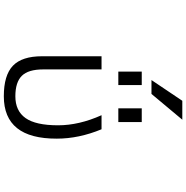

<svg xmlns="http://www.w3.org/2000/svg" viewBox="-4 -994 1007 1040"><g transform="rotate(90 500.0 -473.5)"><path d="M501 9.8Q386.7 9.8 335.4 -39.6Q284.2 -88.9 284.2 -197.3V-519.5H355.5V-203.1Q355.5 -123 390.1 -87.9Q424.8 -52.7 501 -52.7Q580.1 -52.7 619.1 -107.9Q658.2 -163.1 658.2 -284.2Q658.2 -397.5 603.5 -519.5H679.7Q730.5 -396.5 730.5 -277.3Q731.4 9.8 501 9.8ZM566.4 -610.4V-737.3H640.6V-610.4ZM367.2 -610.4V-737.3H440.4V-610.4ZM488.3 -790H413.1L525.4 -957H627.9Z"/></g></svg>

Font: Gen Shin Gothic Monospace Normal
Style: Regular
Weight: 350
Designer: [Source Han Sans]
Ryoko NISHIZUKA  (kana & ideographs); Paul D. Hunt (Latin, Greek & Cyrillic); Wenlong ZHANG  (bopomofo
Version: Version 1.002.20150607